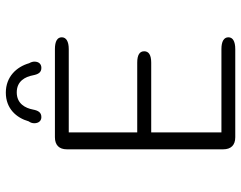

<svg xmlns="http://www.w3.org/2000/svg" viewBox="-104 -724 828 659"><g transform="rotate(-90 309.5 -394.0)"><path d="M406.5 -665.5C419.5 -665.5 428 -674 428 -689.5C428 -695 426 -701.5 422.5 -707.5C410 -751 376 -787.5 321.5 -787.5C267 -787.5 235 -751.5 223 -709C218.5 -703 216.5 -696 216.5 -690C216.5 -674.5 225 -665.5 237.5 -665.5C253.5 -665.5 260 -676 263.5 -694.5C268.5 -720.5 283.5 -750 322.5 -750C361.5 -750 376 -720.5 381 -694.5C384.5 -676.5 390.5 -665.5 406.5 -665.5ZM511.5 -595.5C511.5 -611 497.5 -619 471 -619H168.5C141.5 -619 127 -604.5 127 -578V-41.5C127 -14.5 141.5 0 168.5 0H471C497.5 0 511.5 -8.5 511.5 -23.5C511.5 -39 497.5 -47.5 471 -47.5H185V-288.5H424.5C451.5 -288.5 463.5 -297.5 463.5 -312.5C463.5 -328 451.5 -336.5 424.5 -336.5H185V-571.5H471C497.5 -571.5 511.5 -580.5 511.5 -595.5Z"/></g></svg>

Font: RTM Light Light
Style: Regular
Weight: 300
Designer: after Tyler Finck
Foundry: An Endless Supply
Version: Version 1.000;Glyphs 3.2.1 (3258)